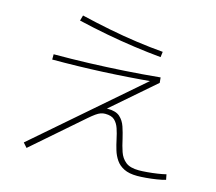

<svg xmlns="http://www.w3.org/2000/svg" viewBox="-112 -915 1224 1087"><g transform="rotate(15 500.0 -371.5)"><path d="M130 32 107 6 733 -537 735 -517Q586 -503 438.5 -496Q291 -489 141 -489V-520Q245 -520 347.5 -523.5Q450 -527 553 -533.5Q656 -540 760 -550L763 -519L481 -274L470 -285Q480 -294 491.5 -297.5Q503 -301 518 -301Q565 -301 588.5 -280Q612 -259 623 -226Q634 -193 642 -158Q650 -120 661.5 -86Q673 -52 699 -31Q725 -10 777 -10Q796 -10 825.5 -12.5Q855 -15 885 -19.5Q915 -24 934 -29L940 2Q920 8 888.5 13Q857 18 826.5 20.5Q796 23 776 23Q728 23 698 8Q668 -7 651 -32Q634 -57 625 -87Q616 -117 610 -146Q603 -180 593.5 -208Q584 -236 566 -253Q548 -270 511 -270Q497 -270 484.5 -265.5Q472 -261 456.5 -250Q441 -239 418 -219ZM730 -661Q655 -668 572.5 -679.5Q490 -691 405.5 -707Q321 -723 236 -743L245 -775Q329 -755 412.5 -738.5Q496 -722 578 -710.5Q660 -699 734 -693Z"/></g></svg>

Font: M PLUS 2 Thin ExtraLight
Style: Regular
Weight: 250
Version: Version 1.001